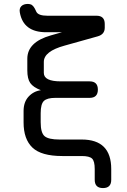

<svg xmlns="http://www.w3.org/2000/svg" viewBox="-20 -784 646 977"><path d="M81 -720Q77 -741 88.5 -752.5Q100 -764 122 -764Q127 -764 131 -763Q135 -762 138 -761Q141 -760 144 -757Q147 -754 148.5 -753Q150 -752 153 -747Q156 -742 157 -740.5Q158 -739 161 -732.5Q164 -726 165 -724Q175 -704 221 -704H471Q513 -704 513 -662V-643Q513 -609 477 -599L309 -552Q203 -523 203 -469V-413Q203 -370 289 -370H436Q478 -370 478 -328Q478 -286 436 -286H261Q220 -286 203.5 -270.5Q187 -255 187 -208V-162Q187 -108 207 -91Q227 -74 283 -74H396Q546 -74 546 76V131Q546 173 504 173Q462 173 462 131V76Q462 36 448.5 23Q435 10 396 10H297Q190 10 145 -33Q100 -76 100 -161V-219Q100 -265 125.5 -292.5Q151 -320 188 -325Q149 -340 134 -361.5Q119 -383 119 -426V-485Q119 -570 239 -604L295 -620H215Q99 -620 81 -720Z"/></svg>

Font: Jura
Style: Bold
Weight: 700
Designer: Daniel Johnson, Alexei Vanyashin
Foundry: Daniel Johnson
Version: Version 5.103